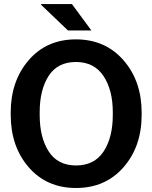

<svg xmlns="http://www.w3.org/2000/svg" viewBox="-20 -915 747 945"><path d="M32.7 0ZM677.2 -350.1Q677.2 -193.8 587.9 -91.8Q498.5 10.3 354 10.3Q210 10.3 121.3 -91.8Q32.7 -193.8 32.7 -350.1V-360.8Q32.7 -516.1 121.1 -618.7Q209.5 -721.2 353.5 -721.2Q498 -721.2 587.6 -618.7Q677.2 -516.1 677.2 -360.8ZM535.2 -361.8Q535.2 -472.2 489.3 -541Q443.4 -609.9 353.5 -609.9Q263.7 -609.9 219.5 -541.5Q175.3 -473.1 175.3 -361.8V-350.1Q175.3 -237.8 220 -169.2Q264.6 -100.6 354 -100.6Q444.3 -100.6 489.7 -169.2Q535.2 -237.8 535.2 -350.1ZM429.7 -765.1H314.5L181.6 -892.1L182.6 -895H334Z"/></svg>

Font: Roboto Avanza Slab
Style: Bold
Weight: 700
Designer: Google
Version: Version 1.100263; 2013; ttfautohint (v0.94.20-1c74) -l 8 -r 